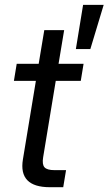

<svg xmlns="http://www.w3.org/2000/svg" viewBox="-20 -782 453 802"><path d="M329.1 -515.6 317.4 -444.3H212.9L160.2 -125Q155.3 -95.2 165.8 -83.3Q176.3 -71.3 208 -71.3H255.9L244.1 0H188.5Q56.6 0 75.7 -116.2L129.9 -444.3H38.1L49.8 -515.6H141.6L165 -656.2H248L224.6 -515.6ZM296.9 -577.1 327.1 -761.7H413.1L357.4 -577.1Z"/></svg>

Font: Inter Display
Style: Italic
Weight: 400
Italic angle: -9.39999°
Designer: Rasmus Andersson
Foundry: rsms
Version: Version 4.000;git-a52131595